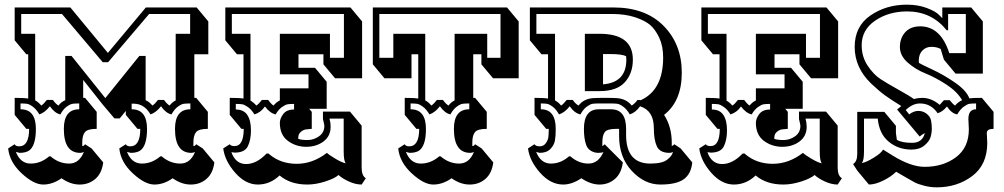

<svg xmlns="http://www.w3.org/2000/svg" viewBox="-20 -732 4309 824"><path d="M337 -312H345L395 -252V-179Q356 -179 344.5 -165Q333 -151 333 -120V-105Q340 -105 345 -113L373 -95L423 -35Q417 12 389 36Q361 60 321.5 60Q282 60 244 33Q206 60 165.5 60Q125 60 73 12Q21 -36 15 -95L43 -113Q47 -104 62 -104Q105 -104 105 -179H93L43 -239V-312Q84 -312 101 -309V-499H93L43 -559V-700H282L443 -505L606 -700H824L874 -640V-499H814V-312H822L872 -252V-179Q833 -179 821.5 -165Q810 -151 810 -120V-105Q817 -105 822 -113L850 -95L900 -35Q894 12 866 36Q838 60 798.5 60Q759 60 721 33Q683 60 642.5 60Q602 60 550 12Q498 -36 492 -95L520 -113Q524 -104 539 -104Q582 -104 582 -179H570L520 -239V-256L494 -224H471L421 -283L337 -389ZM634 -279Q644 -285 658 -303H684Q697 -285 708 -279Q718 -293 734 -301V-587H796V-672H620L444 -465H421L246 -672H71V-587H131V-301Q145 -294 157 -279Q167 -285 181 -303H207Q220 -285 231 -279Q242 -294 260 -302V-492H287L432 -311L578 -492H605V-302Q621 -295 634 -279ZM197 -61Q233 -30 276.5 -30Q320 -30 340 -80Q333 -76 324 -76Q254 -76 254 -179Q254 -263 320 -263V-288Q301 -288 291 -286.5Q281 -285 266 -274Q251 -263 239 -241Q215 -246 194 -276Q173 -249 149 -241Q136 -263 121 -274Q106 -285 96 -286.5Q86 -288 68 -288V-263Q134 -263 134 -179Q134 -103 102 -84Q87 -76 64 -76L48 -80Q68 -30 111.5 -30Q155 -30 191 -61ZM674 -61Q710 -30 753.5 -30Q797 -30 817 -80Q810 -76 801 -76Q731 -76 731 -179Q731 -263 797 -263V-288Q778 -288 768 -286.5Q758 -285 743 -274Q728 -263 716 -241Q692 -246 671 -276Q650 -249 626 -241Q599 -287 554 -287H545V-263Q611 -263 611 -179Q611 -103 579 -84Q564 -76 541 -76L525 -80Q545 -30 588.5 -30Q632 -30 668 -61Z M1532 -13Q1532 22 1550 33L1532 60Q1506 60 1477.5 47Q1449 34 1433 19Q1416 34 1375.5 47Q1335 60 1299 60Q1226 60 1180 21Q1139 60 1086.5 60Q1034 60 989.5 9.5Q945 -41 938 -95L966 -113Q971 -105 986 -105Q1026 -105 1026 -179H1016L966 -239V-312Q1008 -312 1025 -309V-499H997L947 -559V-700H1484L1534 -640V-396H1418L1368 -456V-499H1261V-441H1332L1382 -381V-265H1307L1318 -252V-179Q1302 -178 1292 -176.5Q1282 -175 1271 -166Q1260 -157 1260 -140V-136Q1274 -131 1300 -131Q1326 -131 1349 -147Q1372 -163 1372 -192Q1372 -197 1366 -221V-253H1482L1532 -193ZM1080 -279Q1090 -285 1104 -303H1131Q1144 -285 1154 -279Q1165 -293 1181 -301V-353H1304V-413H1181V-587H1396V-484H1456V-672H975V-587H1055V-300Q1068 -293 1080 -279ZM1399 -188Q1399 -148 1368.5 -125Q1338 -102 1294 -102Q1250 -102 1215.5 -127.5Q1181 -153 1181 -205Q1181 -223 1195.5 -242.5Q1210 -262 1242 -262V-286Q1224 -286 1214.5 -284.5Q1205 -283 1190 -272.5Q1175 -262 1163 -241Q1139 -246 1117 -275Q1099 -249 1072 -241Q1059 -262 1044 -272.5Q1029 -283 1019.5 -284.5Q1010 -286 992 -286V-262Q1026 -262 1041.5 -238.5Q1057 -215 1057 -173Q1057 -131 1043.5 -104Q1030 -77 987 -77L973 -79Q991 -28 1036 -28Q1081 -28 1124 -73H1133L1137 -69Q1185 -29 1253.5 -29Q1322 -29 1383 -76Q1392 -67 1420 -50.5Q1448 -34 1464 -31Q1455 -41 1455 -83V-223H1394Q1399 -206 1399 -188Z M2011 -499V-312H2019L2069 -252V-179Q2030 -179 2018.5 -165Q2007 -151 2007 -120V-105Q2014 -105 2019 -113L2047 -95L2097 -35Q2091 12 2063 36Q2035 60 1995.5 60Q1956 60 1918 33Q1880 60 1839.5 60Q1799 60 1747 12Q1695 -36 1689 -95L1717 -113Q1721 -104 1736 -104Q1779 -104 1779 -179H1767L1717 -239V-312Q1758 -312 1775 -309V-499H1746V-396H1630L1580 -456V-700H2156L2206 -640V-396H2096L2046 -456V-499ZM1831 -279Q1841 -285 1855 -303H1881Q1894 -285 1905 -279Q1915 -293 1931 -301V-587H2071V-484H2128V-672H1608V-484H1668V-587H1805V-301Q1819 -294 1831 -279ZM1871 -61Q1907 -30 1950.5 -30Q1994 -30 2014 -80Q2007 -76 1998 -76Q1928 -76 1928 -179Q1928 -263 1994 -263V-288Q1975 -288 1965 -286.5Q1955 -285 1940 -274Q1925 -263 1913 -241Q1889 -246 1868 -276Q1847 -249 1823 -241Q1810 -263 1795 -274Q1780 -285 1770 -286.5Q1760 -288 1742 -288V-263Q1808 -263 1808 -179Q1808 -103 1776 -84Q1761 -76 1738 -76L1722 -80Q1742 -30 1785.5 -30Q1829 -30 1865 -61Z M2637 -179H2625Q2586 -179 2575.5 -165Q2565 -151 2565 -120V-105Q2571 -108 2575 -113L2653 -35Q2647 12 2619 36Q2591 60 2553 60Q2515 60 2475 33Q2435 60 2397 60Q2343 60 2298 9.5Q2253 -41 2246 -95L2274 -113Q2279 -104 2296 -104Q2313 -104 2322.5 -117.5Q2332 -131 2333.5 -144Q2335 -157 2335 -179H2324L2274 -239V-312Q2315 -312 2332 -309V-499H2304L2254 -559V-700H2613Q2750 -700 2828 -621Q2906 -542 2906 -420Q2906 -298 2830 -239Q2863 -188 2863 -119V-105Q2870 -108 2874 -113L2901 -95L2951 -35Q2946 15 2914 37.5Q2882 60 2814 60Q2746 60 2691.5 1.5Q2637 -57 2637 -148ZM2691 -279Q2703 -286 2716 -303Q2726 -303 2730 -302Q2826 -346 2826 -485Q2826 -534 2809.5 -569.5Q2793 -605 2770.5 -624.5Q2748 -644 2705.5 -658Q2663 -672 2606 -672H2282V-587H2362V-301Q2377 -293 2388 -279Q2398 -285 2412 -303H2438Q2451 -285 2463 -279Q2485 -308 2526 -311Q2541 -312 2575.5 -312Q2610 -312 2626 -311Q2669 -308 2691 -279ZM2550 -288Q2532 -288 2522.5 -286.5Q2513 -285 2498 -274Q2483 -263 2471 -241Q2446 -246 2425 -276Q2404 -249 2379 -241Q2367 -263 2352 -274Q2337 -285 2327.5 -286.5Q2318 -288 2301 -288V-263Q2365 -263 2365 -179Q2365 -148 2361.5 -128.5Q2358 -109 2342 -92.5Q2326 -76 2296 -76L2281 -80Q2301 -30 2344 -30Q2387 -30 2422 -61H2428Q2463 -30 2505.5 -30Q2548 -30 2570 -80Q2565 -76 2548 -76Q2531 -76 2516.5 -84.5Q2502 -93 2496 -109Q2486 -136 2486 -179Q2486 -263 2550 -263H2602Q2667 -263 2667 -179V-153Q2667 -30 2771 -30Q2824 -30 2845 -48Q2865 -64 2868 -80Q2862 -76 2853 -76Q2812 -76 2799 -104Q2786 -132 2786 -183Q2786 -257 2727 -276Q2708 -249 2683 -241Q2670 -263 2655 -274Q2640 -285 2630 -286.5Q2620 -288 2602 -288ZM2490 -587H2553Q2696 -587 2696 -476Q2696 -417 2661.5 -379Q2627 -341 2554 -341H2490ZM2600 -500H2568V-370Q2668 -378 2668 -476L2667 -491Q2648 -500 2600 -500Z M3575 -13Q3575 22 3593 33L3575 60Q3549 60 3520.5 47Q3492 34 3476 19Q3459 34 3418.5 47Q3378 60 3342 60Q3269 60 3223 21Q3182 60 3129.5 60Q3077 60 3032.5 9.5Q2988 -41 2981 -95L3009 -113Q3014 -105 3029 -105Q3069 -105 3069 -179H3059L3009 -239V-312Q3051 -312 3068 -309V-499H3040L2990 -559V-700H3527L3577 -640V-396H3461L3411 -456V-499H3304V-441H3375L3425 -381V-265H3350L3361 -252V-179Q3345 -178 3335 -176.5Q3325 -175 3314 -166Q3303 -157 3303 -140V-136Q3317 -131 3343 -131Q3369 -131 3392 -147Q3415 -163 3415 -192Q3415 -197 3409 -221V-253H3525L3575 -193ZM3123 -279Q3133 -285 3147 -303H3174Q3187 -285 3197 -279Q3208 -293 3224 -301V-353H3347V-413H3224V-587H3439V-484H3499V-672H3018V-587H3098V-300Q3111 -293 3123 -279ZM3442 -188Q3442 -148 3411.5 -125Q3381 -102 3337 -102Q3293 -102 3258.5 -127.5Q3224 -153 3224 -205Q3224 -223 3238.5 -242.5Q3253 -262 3285 -262V-286Q3267 -286 3257.5 -284.5Q3248 -283 3233 -272.5Q3218 -262 3206 -241Q3182 -246 3160 -275Q3142 -249 3115 -241Q3102 -262 3087 -272.5Q3072 -283 3062.5 -284.5Q3053 -286 3035 -286V-262Q3069 -262 3084.5 -238.5Q3100 -215 3100 -173Q3100 -131 3086.5 -104Q3073 -77 3030 -77L3016 -79Q3034 -28 3079 -28Q3124 -28 3167 -73H3176L3180 -69Q3228 -29 3296.5 -29Q3365 -29 3426 -76Q3435 -67 3463 -50.5Q3491 -34 3507 -31Q3498 -41 3498 -83V-223H3437Q3442 -206 3442 -188Z M4215 -161 4217 -119Q4217 -25 4152.5 23.5Q4088 72 4000 72Q3973 72 3946 65Q3919 58 3905 50.5Q3891 43 3871.5 31.5Q3852 20 3850 19L3826 5Q3805 26 3770.5 43Q3736 60 3709 60L3659 0L3641 -28Q3659 -38 3659 -72V-252H3775L3825 -192V-161L3829 -132Q3850 -119 3894.5 -119Q3939 -119 3949 -161Q3933 -152 3927 -146L3830 -262L3848 -277Q3804 -304 3778.5 -322.5Q3753 -341 3718 -374Q3648 -442 3648 -530.5Q3648 -619 3715.5 -665.5Q3783 -712 3872 -712Q3920 -712 3958 -697.5Q3996 -683 4010 -668L4024 -654V-700H4148L4198 -640V-416H4081L4031 -476L4017 -522Q4000 -531 3977 -531Q3954 -531 3938.5 -515Q3923 -499 3923 -471L3924 -462Q3927 -459 3979.5 -434.5Q4032 -410 4080 -376.5Q4128 -343 4140 -310Q4155 -312 4194 -312L4244 -252V-179Q4215 -179 4215 -161ZM3678 -538Q3678 -489 3703.5 -450.5Q3729 -412 3759 -392.5Q3789 -373 3836 -347Q3883 -321 3902 -307Q3920 -312 3938 -312Q3977 -312 4013 -282L4031 -302H4056Q4069 -285 4079 -279Q4091 -294 4109 -302Q4088 -339 4041 -369.5Q3994 -400 3951.5 -417Q3909 -434 3875.5 -463.5Q3842 -493 3842 -531Q3842 -556 3853 -577Q3876 -619 3929 -619Q4017 -619 4054 -504H4125V-672H4049V-602H4043Q3978 -683 3873 -683Q3794 -683 3736 -643.5Q3678 -604 3678 -538ZM4138 -177 4136 -221Q4136 -263 4169 -263V-288Q4150 -288 4140.5 -286.5Q4131 -285 4116 -274Q4101 -263 4088 -241Q4064 -245 4044 -275Q4025 -252 4004 -246Q3976 -288 3928 -288Q3897 -288 3867 -260L3882 -241Q3901 -256 3921 -256Q3941 -256 3956.5 -244Q3972 -232 3975.5 -216Q3979 -200 3979 -180.5Q3979 -161 3973.5 -143Q3968 -125 3947 -107.5Q3926 -90 3892 -90Q3835 -90 3794 -124Q3753 -158 3747 -223H3688V-82Q3688 -41 3678 -32Q3697 -35 3729.5 -55Q3762 -75 3770 -90Q3784 -81 3810 -65Q3889 -16 3948 -16Q4028 -16 4083 -57.5Q4138 -99 4138 -177Z"/></svg>

Font: Ewert
Style: Regular
Weight: 400
Designer: Johan Kallas, Mihkel Virkus
Foundry: Johan Kallas, Mihkel Virkus
Version: Version 1.001